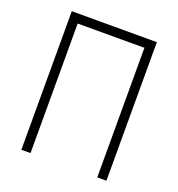

<svg xmlns="http://www.w3.org/2000/svg" viewBox="-126 -798 839 903"><g transform="rotate(20 293.0 -346.5)"><path d="M460 0H505.9V-693.4H80.1V0H126V-648.4H460Z"/></g></svg>

Font: Cascadia Code PL ExtraLight
Style: Regular
Weight: 200
Monospace: yes
Designer: Aaron Bell
Foundry: Saja Typeworks
Version: Version 2404.023